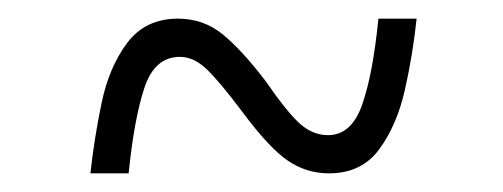

<svg xmlns="http://www.w3.org/2000/svg" viewBox="-20 -486 540 206"><path d="M77 -300Q81 -337 89 -375.5Q97 -414 116.5 -440Q136 -466 171 -466Q198 -466 218.5 -449.5Q239 -433 265 -399Q287 -367 301 -354Q315 -341 332 -341Q357 -341 368.5 -373.5Q380 -406 386 -466H427Q423 -428 414.5 -390Q406 -352 387 -326Q368 -300 333 -300Q309 -300 289 -313.5Q269 -327 240 -366Q216 -398 202 -411.5Q188 -425 173 -425Q146 -425 135 -392Q124 -359 118 -300Z"/></svg>

Font: Noto Sans Mono ExtraCondensed Light
Style: Regular
Weight: 300
Width: 2
Designer: Monotype Design Team
Foundry: Monotype Imaging Inc.
Version: Version 2.014; ttfautohint (v1.8.4.7-5d5b)